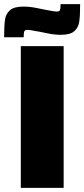

<svg xmlns="http://www.w3.org/2000/svg" viewBox="-56 -912 409 932"><path d="M45 0V-688H253V0ZM58 -880Q89 -880 122.5 -873Q156 -866 162 -865L184 -861Q207 -856 219 -856Q232 -856 235 -863Q238 -870 238 -892H333Q333 -834 328.5 -805.5Q324 -777 304 -760Q284 -743 239 -743Q209 -743 175.5 -750Q142 -757 136 -758L112 -762Q89 -767 78 -767Q65 -767 62 -760Q59 -753 59 -731H-36Q-36 -789 -31.5 -817.5Q-27 -846 -7 -863Q13 -880 58 -880Z"/></svg>

Font: Saira Semi Condensed Black
Style: Regular
Weight: 900
Width: 4
Designer: Hector Gatti with collaboration of the Omnibus-Type team
Foundry: Omnibus-Type
Version: Version 1.001; ttfautohint (v1.8)